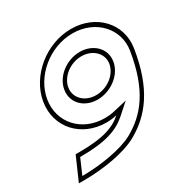

<svg xmlns="http://www.w3.org/2000/svg" viewBox="-141 -702 803 831"><g transform="rotate(-30 260.0 -287.0)"><path d="M62 -371C43 -253 130 -157 255 -157C272 -157 289 -159 307 -163C265 -126 209 -105 89 -105H70L19 11H52C142 10 249 -6 315 -42C416 -98 489 -191 518 -376C536 -491 448 -585 323 -585C198 -585 81 -489 62 -371ZM82 -371C99 -477 204 -565 319 -565C434 -565 514 -478 498 -376C469 -195 400 -111 307 -59C248 -27 143 -10 55 -9H48L81 -85H85C207 -85 271 -107 319 -149L374 -198L305 -182C288 -178 273 -177 258 -177C143 -177 65 -265 82 -371ZM167 -371C157 -309 206 -262 271 -262C337 -262 402 -309 412 -371C422 -434 371 -480 306 -480C241 -480 177 -433 167 -371ZM187 -371C195 -420 247 -460 303 -460C359 -460 400 -420 392 -371C384 -322 332 -282 275 -282C219 -282 179 -322 187 -371Z"/></g></svg>

Font: Charger Pro
Style: OlObl
Weight: 900
Designer: Jasper
Foundry: Cannot Into Space Fonts
Version: Version 1.09